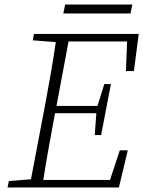

<svg xmlns="http://www.w3.org/2000/svg" viewBox="-20 -823 629 843"><path d="M124 -646 129 -674H589L568 -511H533L538 -641H281L228 -358H408L438 -454H467L424 -230H396L403 -326H222L219 -312Q206 -242 193.5 -172.5Q181 -103 170 -33H463L506 -163H541L502 0H13L19 -28L116 -36L178 -362Q191 -431 203 -500Q215 -569 225 -638ZM258 -764 266 -803H561L553 -764Z"/></svg>

Font: Source Serif Pro Light
Style: Italic
Weight: 300
Italic angle: -12°
Designer: Frank Grießhammer
Foundry: Adobe Systems Incorporated
Version: Version 3.001;hotconv 1.0.111;makeotfexe 2.5.65597